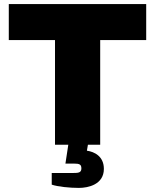

<svg xmlns="http://www.w3.org/2000/svg" viewBox="-20 -708 762 939"><path d="M249 0H314L300 92H340C369 92 378 96 378 116C378 137 362 138 338 138H233V195C262 205 320 211 366 211C412 211 488 194 488 118C488 56 441 34 405 29L410 0H470V-512H695V-688H23V-512H249Z"/></svg>

Font: Archivo Black
Style: Regular
Weight: 900
Designer: Hector Gatti
Foundry: Omnibus-Type
Version: Version 2.001